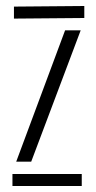

<svg xmlns="http://www.w3.org/2000/svg" viewBox="-20 -620 319 640"><path d="M21.5 0V-40H252.5V0ZM26.5 -558V-598L261 -600V-560ZM34 -81 197 -519H249L84 -81Z"/></svg>

Font: Big Shoulders Stencil Text ExtraLight
Style: Regular
Weight: 250
Version: Version 2.001